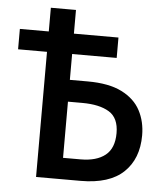

<svg xmlns="http://www.w3.org/2000/svg" viewBox="-52 -760 703 807"><g transform="rotate(5 300.0 -357.0)"><path d="M130 0V-528H8V-614H130V-714H236V-614H424V-528H236V-419H311Q401 -419 455.5 -391.5Q510 -364 534.5 -317.5Q559 -271 559 -213Q559 -114 499 -57Q439 0 318 0ZM310 -90Q377 -90 414 -119.5Q451 -149 451 -213Q451 -277 410 -302Q369 -327 296 -327H236V-90Z"/></g></svg>

Font: Noto Sans Mono Medium
Style: Regular
Weight: 500
Designer: Monotype Design Team
Foundry: Monotype Imaging Inc.
Version: Version 2.014